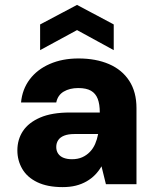

<svg xmlns="http://www.w3.org/2000/svg" viewBox="-20 -753 637 785"><path d="M236 12Q174 12 132.5 -8Q91 -28 71 -62.5Q51 -97 51 -138Q51 -183 74 -217.5Q97 -252 144.5 -272.5Q192 -293 266 -293H388Q388 -327 379.5 -349Q371 -371 352 -382Q333 -393 300 -393Q265 -393 240.5 -378.5Q216 -364 210 -334H66Q71 -388 101.5 -428.5Q132 -469 183.5 -491.5Q235 -514 301 -514Q372 -514 425.5 -491Q479 -468 508.5 -422.5Q538 -377 538 -311V0H413L395 -73Q384 -54 369 -38.5Q354 -23 334 -11.5Q314 0 290 6Q266 12 236 12ZM274 -102Q298 -102 316 -110Q334 -118 347.5 -132Q361 -146 369 -164.5Q377 -183 381 -204V-205H284Q259 -205 242.5 -198.5Q226 -192 218 -180Q210 -168 210 -152Q210 -136 218 -124.5Q226 -113 240.5 -107.5Q255 -102 274 -102ZM144 -548V-653L295 -733L445 -653V-548L295 -630Z"/></svg>

Font: DM Sans 16pt Black
Style: Regular
Weight: 900
Version: Version 4.004;gftools[0.9.30]